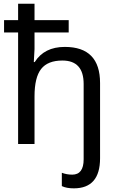

<svg xmlns="http://www.w3.org/2000/svg" viewBox="-20 -780 640 1040"><path d="M314.9 228V155.8Q341.3 166 371.1 166Q433.1 166 433.1 83V-325.2Q433.1 -452.1 317.9 -452.1Q238.8 -452.1 202.9 -406.5Q167 -360.8 167 -257.8V0H78.1V-604H2V-670.9H78.1V-759.8H167V-670.9H352.1V-604H167V-514.2L163.1 -443.8H168Q219.7 -525.9 331.1 -525.9Q522 -525.9 522 -330.1V77.1Q522 240.2 379.9 240.2Q340.3 240.2 314.9 228Z"/></svg>

Font: Apple Sans Adjectives
Style: Regular
Weight: 400
Monospace: yes
Foundry: Apple Sans Adjectives
Version: Version 0.01